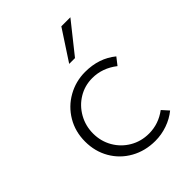

<svg xmlns="http://www.w3.org/2000/svg" viewBox="-181 -695 795 795"><g transform="rotate(-45 216.5 -297.5)"><path d="M259 8Q200 8 152.5 -18.5Q105 -45 78 -91.5Q51 -138 51 -196Q51 -254 78.5 -300.5Q106 -347 153 -373.5Q200 -400 255 -400Q336 -400 392 -354L367 -322Q317 -361 258 -361Q214 -361 177.5 -339Q141 -317 119.5 -279Q98 -241 98 -196Q98 -151 119.5 -113.5Q141 -76 178.5 -54Q216 -32 262 -32Q318 -32 365 -67L391 -38Q364 -16 329.5 -4Q295 8 259 8ZM266 -470H232L319 -603H372Z"/></g></svg>

Font: Josefin Sans Light
Style: Regular
Weight: 300
Designer: Santiago Orozco
Foundry: Typemade
Version: Version 2.000